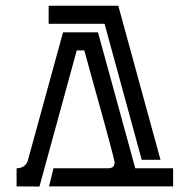

<svg xmlns="http://www.w3.org/2000/svg" viewBox="-20 -664 676 684"><path d="M170.4 -64.5H368.7Q377 -65.4 382.6 -69.8Q388.2 -74.2 388.2 -85.9Q388.2 -88.4 384 -105.2Q379.9 -122.1 372.8 -148.4Q365.7 -174.8 356.7 -208Q347.7 -241.2 337.9 -276.4Q328.1 -311.5 318.6 -345.7Q309.1 -379.9 301.3 -408.4Q293.5 -437 287.8 -457.3Q282.2 -477.5 280.3 -484.4H253.4L120.6 0.5L39.1 0V-64.5Q53.7 -64.5 64.7 -71.8Q75.7 -79.1 79.6 -93.8L204.6 -548.8H329.1L461.9 -64.5H596.7V0H154.8ZM401.4 -643.6 551.8 -94.7H484.9L352.5 -579.1H153.3V-643.6Z"/></svg>

Font: Isar CAT
Style: Regular
Weight: 400
Designer: Digitized by Peter Wiegel
Foundry: CAT-Fonts, Peter Wiegel
Version: Version 1.000; ttfautohint (v1.3)